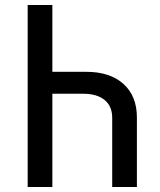

<svg xmlns="http://www.w3.org/2000/svg" viewBox="-20 -750 640 770"><path d="M190 -730V-462H326Q421 -462 475 -413.5Q529 -365 529 -279V0H430V-278Q430 -324 399.5 -349Q369 -374 314 -374H190V0H91V-730Z"/></svg>

Font: Pitagon Sans Mono Medium
Style: Regular
Weight: 500
Monospace: yes
Designer: Travis Tran
Foundry: Pitagon
Version: Version 1.001; ttfautohint (v1.8.4.7-5d5b);gftools[0.9.26]